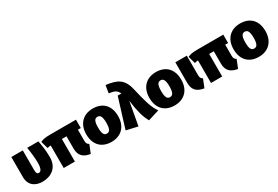

<svg xmlns="http://www.w3.org/2000/svg" viewBox="72 -1951 4486 3101"><g transform="rotate(-30 2314.5 -400.5)"><path d="M543 -577H334C350 -480 363 -374 363 -280C363 -171 333 -132 296 -132C269 -132 252 -148 252 -205V-577H38V-206C38 -42 150 22 279 22C427 22 577 -58 577 -264C577 -388 559 -492 543 -577Z M1244 -421V-577H766C664 -577 621 -566 580 -546L618 -409C641 -417 655 -419 682 -421V0H891V-421H977V-190C977 -56 1051 4 1174 22L1235 -131C1201 -148 1190 -170 1190 -218V-421Z M1566 -598C1383 -598 1269 -477 1269 -289C1269 -89 1385 22 1566 22C1750 22 1863 -99 1863 -287C1863 -488 1748 -598 1566 -598ZM1566 -445C1620 -445 1644 -402 1644 -287C1644 -178 1620 -132 1566 -132C1512 -132 1489 -175 1489 -289C1489 -399 1512 -445 1566 -445Z M1937 -823 1914 -681C2023 -666 2056 -648 2091 -577H2022L1851 -26L2064 22L2142 -411C2171 -201 2197 -95 2261 22L2470 -43C2393 -153 2362 -272 2300 -534C2250 -750 2138 -797 1937 -823Z M2743 -598C2560 -598 2446 -477 2446 -289C2446 -89 2562 22 2743 22C2927 22 3040 -99 3040 -287C3040 -488 2925 -598 2743 -598ZM2743 -445C2797 -445 2821 -402 2821 -287C2821 -178 2797 -132 2743 -132C2689 -132 2666 -175 2666 -289C2666 -399 2689 -445 2743 -445Z M3311 -577H3097V-190C3097 -56 3171 4 3294 22L3355 -131C3321 -148 3311 -170 3311 -218Z M3991 -421V-577H3513C3411 -577 3368 -566 3327 -546L3365 -409C3388 -417 3402 -419 3429 -421V0H3638V-421H3724V-190C3724 -56 3798 4 3921 22L3982 -131C3948 -148 3937 -170 3937 -218V-421Z M4313 -598C4130 -598 4016 -477 4016 -289C4016 -89 4132 22 4313 22C4497 22 4610 -99 4610 -287C4610 -488 4495 -598 4313 -598ZM4313 -445C4367 -445 4391 -402 4391 -287C4391 -178 4367 -132 4313 -132C4259 -132 4236 -175 4236 -289C4236 -399 4259 -445 4313 -445Z"/></g></svg>

Font: Glow Sans SC Normal Heavy
Style: Regular
Weight: 900
Designer: Ryoko NISHIZUKA (kana, bopomofo & ideographs); Paul D. Hunt (Latin, Greek & Cyrillic); Sandoll Communications, Soo-young
Version: Version 0.93